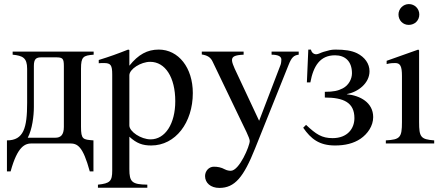

<svg xmlns="http://www.w3.org/2000/svg" viewBox="-20 -703 2160 941"><path d="M293 -81C293 -41 277 -28 251 -28H116C138 -69 146 -135 146 -179V-380C146 -415 158 -422 183 -422H253C287 -422 293 -417 293 -379ZM439 -450H42V-435C91 -430 113 -420 113 -366V-199C113 -76 96 -15 14 -15V137H32C66 13 103 0 136 0H322C360 0 386 13 420 137H438V-15C387 -19 377 -19 377 -82V-366C377 -425 388 -431 439 -435Z M614 -334C614 -364 670 -400 716 -400C790 -400 839 -324 839 -207C839 -97 790 -20 718 -20C671 -20 614 -58 614 -88ZM614 -458 608 -460C555 -439 519 -426 464 -409V-393C473 -394 480 -394 489 -394C523 -394 530 -384 530 -337V133C530 185 519 196 460 202V217H702V202C627 201 614 189 614 126V-33C650 0 679 10 721 10C840 10 925 -102 925 -247C925 -371 855 -460 758 -460C702 -460 658 -436 614 -381Z M1444 -450H1311V-435C1342 -435 1359 -427 1359 -411C1359 -407 1358 -392 1355 -385L1250 -111L1130 -367C1124 -381 1117 -397 1117 -408C1117 -426 1131 -433 1174 -435V-450H969V-436C995 -432 1012 -423 1022 -401L1158 -118C1177 -78 1204 -27 1204 -12C1204 12 1153 134 1111 134C1105 134 1093 133 1082 127C1064 117 1046 114 1028 114C1004 114 985 135 985 160C985 193 1012 218 1055 218C1131 218 1174 165 1230 25L1394 -384C1409 -422 1420 -432 1444 -435Z M1680 -242C1735 -252 1791 -295 1791 -354C1791 -391 1768 -423 1730 -442C1703 -455 1670 -460 1624 -460C1602 -460 1591 -456 1566 -449C1552 -445 1540 -437 1530 -437C1518 -437 1507 -445 1504 -460H1491L1484 -299H1501C1516 -379 1548 -432 1622 -432C1670 -432 1705 -404 1705 -344C1705 -316 1689 -285 1660 -270C1637 -258 1614 -253 1572 -253V-225C1665 -225 1717 -200 1717 -124C1717 -73 1683 -26 1610 -26C1557 -26 1529 -45 1480 -91L1466 -77C1504 -22 1545 10 1622 10C1671 10 1713 0 1747 -23C1782 -47 1809 -86 1809 -129C1809 -201 1744 -235 1680 -241Z M2108 0V-15C2042 -20 2034 -31 2034 -105V-456L2030 -460L1875 -405V-389C1893 -394 1908 -394 1917 -394C1942 -394 1950 -378 1950 -331V-104C1950 -28 1940 -19 1871 -15V0ZM2035 -632C2035 -660 2013 -683 1984 -683C1956 -683 1933 -660 1933 -632C1933 -603 1955 -581 1983 -581C2013 -581 2035 -603 2035 -632Z"/></svg>

Font: XITS Math
Style: Regular
Weight: 400
Designer: MicroPress Inc., with final additions and corrections provided by Coen Hoffman, Elsevier (retired)
Version: Version 1.302